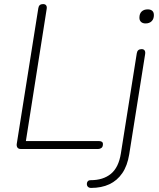

<svg xmlns="http://www.w3.org/2000/svg" viewBox="-20 -731 782 942"><path d="M462 0H82Q71 0 66 -6.5Q61 -13 62 -24L168 -691Q171 -711 191 -711Q202 -711 206.5 -704.5Q211 -698 209 -687L107 -39H464Q474 -39 479.5 -35.5Q485 -32 485 -24Q485 -11 478 -5.5Q471 0 462 0ZM427 191Q417 191 411.5 185.5Q406 180 406 172Q406 164 410.5 158.5Q415 153 425 153Q486 153 524 122Q562 91 573 22L651 -469Q654 -490 675 -490Q685 -490 689.5 -483.5Q694 -477 692 -465L614 26Q605 82 580 118.5Q555 155 516.5 173Q478 191 427 191ZM694 -616Q680 -616 672 -623.5Q664 -631 664 -644Q664 -664 675 -674.5Q686 -685 705 -685Q719 -685 727 -678Q735 -671 735 -657Q735 -638 724 -627Q713 -616 694 -616Z"/></svg>

Font: Nunito Variable Extra Light
Style: Italic
Weight: 200
Italic angle: -9°
Designer: Vernon Adams
Foundry: Vernon Adams
Version: Version 3.602